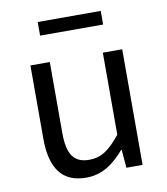

<svg xmlns="http://www.w3.org/2000/svg" viewBox="-84 -805 774 888"><g transform="rotate(-10 303.5 -361.0)"><path d="M250 13C325 13 379 -26 430 -85H433L440 0H516V-543H425V-158C373 -93 334 -66 278 -66C206 -66 176 -109 176 -210V-543H85V-199C85 -61 136 13 250 13ZM153 -671H449V-735H153Z"/></g></svg>

Font: Noto Sans CJK JP Regular
Style: Regular
Weight: 400
Designer: Ryoko NISHIZUKA (kana & ideographs); Paul D. Hunt (Latin, Greek & Cyrillic); Wenlong ZHANG (bopomofo); Sandoll Communica
Foundry: Adobe Systems Incorporated
Version: Version 1.001;PS 1.001;hotconv 1.0.78;makeotf.lib2.5.61930